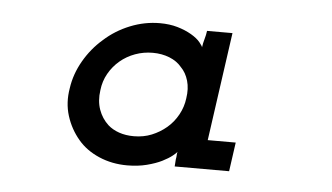

<svg xmlns="http://www.w3.org/2000/svg" viewBox="-33 -630 651 376"><g transform="rotate(5 292.5 -441.5)"><path d="M103 -441Q98 -412 106 -386.5Q114 -361 131 -341Q147 -322 172.5 -311Q198 -300 228 -300Q249 -300 266.5 -304.5Q284 -309 296 -315Q308 -321 315.5 -327Q323 -333 324 -335Q323 -331 323 -328Q323 -325 322 -320L321 -306H428L436 -363H381L411 -576H361Q360 -568 357.5 -559.5Q355 -551 354 -543Q354 -545 348 -552.5Q342 -560 330 -567Q318 -574 302.5 -578.5Q287 -583 268 -583Q238 -583 209.5 -571.5Q181 -560 159 -540Q137 -521 122 -495Q107 -469 103 -441ZM163 -442Q165 -460 173.5 -475Q182 -490 195 -501Q208 -512 224.5 -518Q241 -524 259 -524Q277 -524 292 -518Q307 -512 316 -501Q326 -491 330.5 -475.5Q335 -460 332 -441Q330 -424 321.5 -408.5Q313 -393 300 -382Q287 -371 271 -364.5Q255 -358 236 -358Q220 -358 207 -362.5Q194 -367 185 -375Q172 -387 166 -404Q160 -421 163 -442Z"/></g></svg>

Font: Josefin Slab Thin
Style: Italic
Weight: 100
Italic angle: -12°
Designer: Santiago Orozco
Foundry: Typemade
Version: Version 2.000